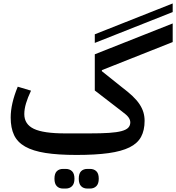

<svg xmlns="http://www.w3.org/2000/svg" viewBox="-20 -887 1022 1114"><path d="M424 12Q317 12 244 0.5Q171 -11 126 -36.5Q81 -62 61.5 -103.5Q42 -145 42 -205Q42 -285 83 -384L160 -361Q141 -321 131 -287.5Q121 -254 121 -225Q121 -166 176.5 -139.5Q232 -113 358 -113H498Q567 -113 612.5 -116Q658 -119 685.5 -126.5Q713 -134 724.5 -146.5Q736 -159 736 -177Q736 -191 726 -205.5Q716 -220 687 -241L530 -362V-572L982 -751V-643L571 -480V-474L686 -382Q723 -354 748.5 -330Q774 -306 789.5 -282.5Q805 -259 812 -235.5Q819 -212 819 -186Q819 -131 798.5 -93Q778 -55 731.5 -32Q685 -9 609.5 1.5Q534 12 424 12ZM530 -688 982 -867V-817L530 -638ZM487 207Q464 207 450.5 193Q437 179 437 150Q437 120 450.5 106.5Q464 93 487 93H502Q525 93 539 106.5Q553 120 553 150Q553 179 539 193Q525 207 502 207ZM346 207Q323 207 309.5 193Q296 179 296 150Q296 120 309.5 106.5Q323 93 346 93H361Q384 93 398 106.5Q412 120 412 150Q412 179 398 193Q384 207 361 207Z"/></svg>

Font: IBM Plex Sans Arabic Medium
Style: Regular
Weight: 500
Designer: Mike Abbink, Paul van der Laan, Pieter van Rosmalen, Wael Morcos, Khajak Apelian
Foundry: Bold Monday
Version: Version 1.1